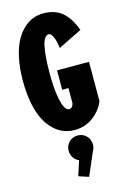

<svg xmlns="http://www.w3.org/2000/svg" viewBox="-147 -772 745 1139"><g transform="rotate(-15 225.0 -202.0)"><path d="M428 -358V-117Q408 -65.5 358.2 -27.2Q308.5 11 242 11Q207.5 11 176 -1Q144.5 -13 115.8 -40.2Q87 -67.5 66 -108.2Q45 -149 32.5 -210.5Q20 -272 20 -348Q20 -424 32.5 -485.2Q45 -546.5 66 -587Q87 -627.5 115.5 -654.8Q144 -682 174.8 -694Q205.5 -706 239 -706Q279 -706 310.2 -694.5Q341.5 -683 363.5 -661Q385.5 -639 400.5 -613.8Q415.5 -588.5 428 -554L282 -482Q279.5 -503 275.2 -522Q271 -541 261.2 -559.5Q251.5 -578 239 -578Q185 -578 185 -348Q185 -271.5 193.5 -217.8Q202 -164 214.5 -140.5Q227 -117 242 -117Q263.5 -117 270 -146V-239H232V-358ZM324 120.5Q324 143 313.5 160L252.5 301.5L191 281L220.5 191Q200 182.5 187.5 163.2Q175 144 175 120.5Q175 90 196.5 68.2Q218 46.5 249.5 46.5Q281 46.5 302.5 68.2Q324 90 324 120.5Z"/></g></svg>

Font: League Mono Condensed ExtraBold
Style: Regular
Weight: 800
Width: 1
Designer: Tyler Finck
Foundry: The League of Moveable Type / Tyler Finck
Version: Version 2.210